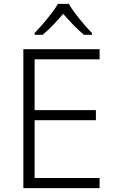

<svg xmlns="http://www.w3.org/2000/svg" viewBox="-20 -967 593 987"><path d="M492 0H100V-714H492V-662H158V-401H473V-349H158V-52H492ZM334 -947Q346 -925 367 -897.5Q388 -870 411 -843Q434 -816 453 -797V-788H412Q385 -810 357 -839Q329 -868 305 -896Q281 -868 253.5 -839Q226 -810 199 -788H158V-797Q177 -817 200 -843.5Q223 -870 244 -897.5Q265 -925 278 -947Z"/></svg>

Font: Noto Sans Canadian Aboriginal Light
Style: Regular
Weight: 300
Designer: Monotype Design Team, Typotheque's Kevin King
Foundry: Monotype Imaging Inc.
Version: Version 2.004; ttfautohint (v1.8.4.7-5d5b)